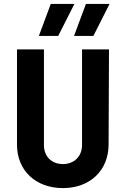

<svg xmlns="http://www.w3.org/2000/svg" viewBox="-20 -953 645 983"><path d="M302 10C441 10 535 -80 536 -212L538 -700H400V-210C400 -152 359 -113 302 -113C244 -113 205 -152 205 -210V-700H67V-212C67 -80 163 10 302 10ZM359 -769H458L541 -933H420ZM179 -769H278L361 -933H240Z"/></svg>

Font: Finlandica SemiBold
Style: Regular
Weight: 600
Designer: Niklas Ekholm, Juho Hiilivirta, Jaakko Suomalainen
Foundry: Helsinki Type Studio
Version: Version 2.000;Glyphs 3.2 (3202)